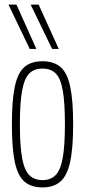

<svg xmlns="http://www.w3.org/2000/svg" viewBox="-20 -810 371 840"><path d="M32 -266Q32 -372 45 -432Q58 -492 87 -517Q116 -542 166 -542Q215 -542 244.5 -517Q274 -492 287 -432Q300 -372 300 -266Q300 -160 286.5 -100Q273 -40 243.5 -15Q214 10 166 10Q117 10 87.5 -15Q58 -40 45 -100Q32 -160 32 -266ZM67 -266Q67 -170 77 -117Q87 -64 109 -43Q131 -22 166 -22Q201 -22 222.5 -43Q244 -64 254 -117Q264 -170 264 -266Q264 -362 254.5 -415Q245 -468 223.5 -489Q202 -510 166 -510Q130 -510 108.5 -489Q87 -468 77 -415Q67 -362 67 -266ZM110 -596 17 -790H52L139 -596ZM208 -596 114 -790H149L237 -596Z"/></svg>

Font: Georama Condensed ExtraLight
Style: Regular
Weight: 200
Width: 3
Designer: Jean-Baptiste Levee
Foundry: Production Type
Version: Version 1.000